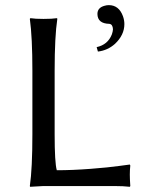

<svg xmlns="http://www.w3.org/2000/svg" viewBox="-20 -718 555 741"><path d="M399.9 -698.2Q439 -698.2 454.6 -655.3Q460 -640.1 460 -625Q460 -583 423.8 -548.8Q395.5 -523.4 357.9 -519L353 -536.1Q396 -545.4 411.6 -585Q415.5 -596.2 416 -605Q415 -624.5 401.9 -626Q356.4 -627 356 -664.1Q356 -688.5 383.8 -695.8Q391.6 -698.2 399.9 -698.2ZM190.9 -444.8V-200.2Q190.9 -89.8 199.2 -61Q259.3 -61 329.6 -66.4Q399.9 -71.8 440.4 -77.6L481 -83L482.9 -79.1Q481 -63 481 -43.9Q481 -27.3 482.9 0L481 2.9Q456.5 0 420.9 0H147.9L96.2 2.9L95.2 0Q105 -68.4 105 -200.2V-444.8Q105 -573.7 95.2 -645L97.2 -647.9Q115.2 -645 147.9 -645Q181.6 -645 200.2 -647.9L201.2 -645Q190.9 -577.6 190.9 -444.8Z"/></svg>

Font: Linux Biolinum Capitals O
Style: Small Caps
Weight: 400
Designer: Philipp H. Poll
Foundry: Philipp H. Poll
Version: Version 1.0.4